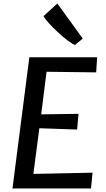

<svg xmlns="http://www.w3.org/2000/svg" viewBox="-20 -1073 601 1093"><path d="M51 0 147 -747H533L527.5 -661L245 -664.5L214.5 -422L427 -425L419 -335.5L204 -343L170 -83L507 -90L498 0ZM407 -817Q389.5 -824 363 -844Q336.5 -864 308.8 -890Q281 -916 258.8 -940.5Q236.5 -965 227.5 -981L306.5 -1053L451 -853.5Z"/></svg>

Font: Koeln Type Sans
Style: Italic
Weight: 400
Italic angle: -7.5°
Designer: Eben Sorkin
Foundry: Eben Sorkin
Version: Version 2.001